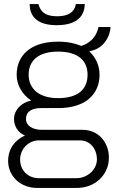

<svg xmlns="http://www.w3.org/2000/svg" viewBox="-20 -743 565 945"><path d="M259 -619C369 -619 397 -674 397 -723H353C350 -701 336 -663 261 -663C187 -663 176 -701 169 -723H126C126 -674 151 -619 259 -619ZM162 182H358C450 182 516 116 516 33C516 -44 463 -104 387 -104H187C142 -104 108 -123 108 -157C108 -197 140 -211 183 -211H267C406 -211 470 -284 470 -375C470 -418 453 -459 419 -491C484 -500 521 -556 524 -610H465C455 -564 426 -531 380 -517C349 -530 312 -538 266 -538C126 -538 62 -466 62 -375C62 -323 90 -278 133 -248C84 -238 49 -201 49 -157C49 -124 67 -90 103 -76C53 -54 20 -10 20 49C20 126 83 182 162 182ZM266 -260C169 -260 121 -309 121 -375C121 -445 169 -489 266 -489C364 -489 411 -445 411 -375C411 -304 364 -260 266 -260ZM171 134C120 134 79 98 79 42C79 -9 120 -52 171 -52H375C420 -52 457 -14 457 42C457 91 411 134 356 134Z"/></svg>

Font: Archivo ExtraLight
Style: Regular
Weight: 200
Designer: Hector Gatti
Foundry: Omnibus-Type
Version: Version 2.001